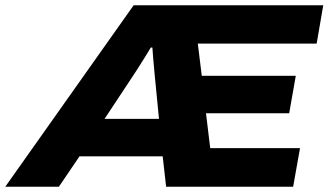

<svg xmlns="http://www.w3.org/2000/svg" viewBox="-70 -707 1244 727"><path d="M-50 0 436 -687H1154L1129 -542H679L694 -420H1050L1025 -278H710L726 -146H1066L1040 0H559L546 -115H231L153 0ZM326 -257H532L515 -431Q514 -441 513 -454Q512 -467 510.5 -481Q509 -495 508.5 -507Q508 -519 507 -527H501Q493 -513 482.5 -496.5Q472 -480 461.5 -463Q451 -446 441 -431Z"/></svg>

Font: Archivo SemiExpanded ExtraBold
Style: Italic
Weight: 800
Width: 6
Italic angle: -10°
Designer: Hector Gatti
Foundry: Omnibus-Type
Version: Version 2.001